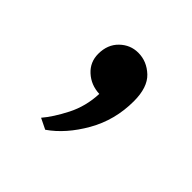

<svg xmlns="http://www.w3.org/2000/svg" viewBox="-81 -167 379 379"><g transform="rotate(45 109.0 23.0)"><path d="M84.5 141 62 130Q77.5 112 93 81.8Q108.5 51.5 110 15.5Q86 14.5 69.2 -0.8Q52.5 -16 52.5 -39Q52.5 -65 68.8 -80.8Q85 -96.5 107 -96.5Q131 -96.5 149.8 -78.8Q168.5 -61 168.5 -22.5Q168.5 30 143.5 73.8Q118.5 117.5 84.5 141Z"/></g></svg>

Font: Overpass Light
Style: Regular
Weight: 300
Designer: Delve Withrington, Dave Bailey, Thomas Jockin
Foundry: Delve Fonts LLC
Version: Version 4.000; ttfautohint (v1.8.3)